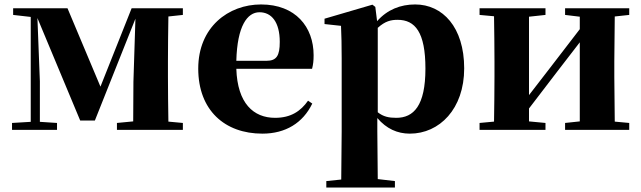

<svg xmlns="http://www.w3.org/2000/svg" viewBox="-20 -583 2880 862"><path d="M118 0H236V-31L159 -36V-218L148 -502L340 -42H406L588 -499L579 -216L578 -38L505 -31V0H801V-31L736 -37C735 -95 734 -182 734 -238V-308C734 -364 735 -451 736 -509L801 -516V-546H571L431 -194L283 -546H39V-516L118 -507V-36L34 -31V0Z M1158 17C1262 17 1340 -31 1382 -118L1363 -131C1330 -84 1286 -54 1215 -54C1118 -54 1046 -119 1041 -274H1381C1386 -293 1388 -310 1388 -335C1388 -462 1307 -563 1152 -563C1005 -563 870 -461 870 -275C870 -88 989 17 1158 17ZM1041 -310C1045 -466 1090 -528 1145 -528C1199 -528 1236 -484 1236 -395C1236 -333 1222 -310 1176 -310Z M1820 17C1953 17 2064 -94 2064 -276C2064 -461 1967 -563 1844 -563C1778 -563 1719 -540 1673 -488L1665 -552L1652 -562L1437 -499V-475L1511 -467C1513 -419 1514 -385 1514 -320V7L1512 223L1445 230V259H1753V230L1676 221L1674 6V-53C1715 -5 1764 17 1820 17ZM1676 -458C1709 -488 1735 -494 1765 -494C1844 -494 1890 -438 1890 -275C1890 -108 1837 -54 1759 -54C1726 -54 1701 -59 1676 -79Z M2517 -516 2583 -508V-452L2450 -279L2355 -156V-508L2429 -516V-546H2133V-516L2198 -510C2199 -451 2200 -364 2200 -308V-238C2200 -182 2199 -95 2198 -37L2133 -31V0H2429V-31L2355 -38V-96L2482 -262L2583 -393V-38L2517 -31V0H2805V-31L2740 -37L2738 -238V-308L2740 -509L2805 -516V-546H2517Z"/></svg>

Font: Source Han Serif KR Heavy
Style: Regular
Weight: 900
Designer: Ryoko NISHIZUKA 西塚涼子 (kana & ideographs); Frank Grießhammer (Latin, Greek & Cyrillic); Wenlong ZHANG 张文龙 (bopomofo); San
Foundry: Adobe
Version: Version 2.001;hotconv 1.1.0;makeotfexe 2.6.0